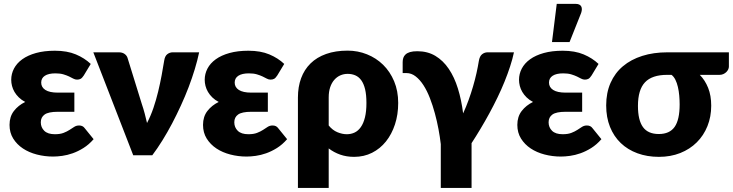

<svg xmlns="http://www.w3.org/2000/svg" viewBox="-20 -782 3691 967"><path d="M451.5 -81Q427.5 -53.5 400.2 -36.5Q373 -19.5 346 -10Q319 -0.5 293.5 3Q268 6.5 247.5 6.5Q205 6.5 165.5 -3.8Q126 -14 95.5 -34.2Q65 -54.5 46.5 -84.2Q28 -114 28 -153Q28 -194.5 50 -223Q72 -251.5 107 -268.5Q88 -278.5 74.8 -291.5Q61.5 -304.5 53 -319Q44.5 -333.5 40.5 -349.2Q36.5 -365 36.5 -380Q36.5 -410 50.5 -436.8Q64.5 -463.5 92.2 -483.5Q120 -503.5 161.2 -515Q202.5 -526.5 256.5 -526.5Q318 -526.5 362 -508Q406 -489.5 437 -460L402 -402Q393.5 -389 386 -385Q378.5 -381 368 -381Q358.5 -381 349.2 -386Q340 -391 328 -396.8Q316 -402.5 299.5 -407.5Q283 -412.5 259 -412.5Q224.5 -412.5 206 -400.5Q187.5 -388.5 187.5 -366Q187.5 -342.5 208.5 -329Q229.5 -315.5 271 -315.5H354.5V-219H271Q224 -219 204.8 -205.2Q185.5 -191.5 185.5 -166Q185.5 -140.5 203 -123.2Q220.5 -106 256.5 -106Q283 -106 300.2 -112.8Q317.5 -119.5 330.2 -127.8Q343 -136 353.8 -143Q364.5 -150 378.5 -150Q397 -150 406.5 -136.5Z M983 -518.5Q974.5 -478 961 -433.5Q947.5 -389 930 -343Q912.5 -297 891.2 -250.8Q870 -204.5 846.8 -160.2Q823.5 -116 798.2 -75.2Q773 -34.5 747 0H651L450 -518.5H579Q595.5 -518.5 606.8 -510.8Q618 -503 622 -491.5L694 -259Q702.5 -234 708.8 -210.2Q715 -186.5 720.5 -162.5Q739 -198 752.8 -238.5Q766.5 -279 776.5 -320.5Q786.5 -362 794 -402.2Q801.5 -442.5 807 -477Q810.5 -500 822.8 -509.2Q835 -518.5 850 -518.5Z M1426 -81Q1402 -53.5 1374.8 -36.5Q1347.5 -19.5 1320.5 -10Q1293.5 -0.5 1268 3Q1242.5 6.5 1222 6.5Q1179.5 6.5 1140 -3.8Q1100.5 -14 1070 -34.2Q1039.5 -54.5 1021 -84.2Q1002.5 -114 1002.5 -153Q1002.5 -194.5 1024.5 -223Q1046.5 -251.5 1081.5 -268.5Q1062.5 -278.5 1049.2 -291.5Q1036 -304.5 1027.5 -319Q1019 -333.5 1015 -349.2Q1011 -365 1011 -380Q1011 -410 1025 -436.8Q1039 -463.5 1066.8 -483.5Q1094.5 -503.5 1135.8 -515Q1177 -526.5 1231 -526.5Q1292.5 -526.5 1336.5 -508Q1380.5 -489.5 1411.5 -460L1376.5 -402Q1368 -389 1360.5 -385Q1353 -381 1342.5 -381Q1333 -381 1323.8 -386Q1314.5 -391 1302.5 -396.8Q1290.5 -402.5 1274 -407.5Q1257.5 -412.5 1233.5 -412.5Q1199 -412.5 1180.5 -400.5Q1162 -388.5 1162 -366Q1162 -342.5 1183 -329Q1204 -315.5 1245.5 -315.5H1329V-219H1245.5Q1198.5 -219 1179.2 -205.2Q1160 -191.5 1160 -166Q1160 -140.5 1177.5 -123.2Q1195 -106 1231 -106Q1257.5 -106 1274.8 -112.8Q1292 -119.5 1304.8 -127.8Q1317.5 -136 1328.2 -143Q1339 -150 1353 -150Q1371.5 -150 1381 -136.5Z M1635.5 -150Q1655 -126 1679.5 -116Q1704 -106 1726.5 -106Q1748 -106 1766 -114.5Q1784 -123 1797.2 -141.8Q1810.5 -160.5 1818 -190.5Q1825.5 -220.5 1825.5 -263.5Q1825.5 -304.5 1818.8 -332.5Q1812 -360.5 1799.5 -377.8Q1787 -395 1769.5 -402.5Q1752 -410 1731 -410Q1711.5 -410 1694.2 -402.5Q1677 -395 1663.8 -380Q1650.5 -365 1643 -342.8Q1635.5 -320.5 1635.5 -291ZM1480.5 -291Q1480.5 -344.5 1496.5 -388Q1512.5 -431.5 1544 -462.5Q1575.5 -493.5 1622.5 -510.2Q1669.5 -527 1731 -527Q1782 -527 1828.2 -508.5Q1874.5 -490 1909.5 -455.8Q1944.5 -421.5 1965 -372.8Q1985.5 -324 1985.5 -263.5Q1985.5 -205 1969.2 -155.5Q1953 -106 1923.8 -69.5Q1894.5 -33 1853.8 -12.5Q1813 8 1763.5 8Q1725.5 8 1693.5 -3.2Q1661.5 -14.5 1635.5 -34.5V164.5H1480.5Z M2568.5 -518.5Q2561.5 -485 2549.2 -447.5Q2537 -410 2521 -370.5Q2505 -331 2485.5 -290.8Q2466 -250.5 2444.5 -211Q2423 -171.5 2400.2 -133.5Q2377.5 -95.5 2355 -61V164.5H2200V-56Q2196 -91 2188.5 -131.2Q2181 -171.5 2170.2 -211.2Q2159.5 -251 2145.2 -287.8Q2131 -324.5 2113 -352.5Q2095 -380.5 2073.5 -397.2Q2052 -414 2027 -414H2008V-469Q2008 -480.5 2011.2 -490.5Q2014.5 -500.5 2022.8 -508Q2031 -515.5 2045.2 -519.8Q2059.5 -524 2082 -524Q2133.5 -524 2172.8 -500.5Q2212 -477 2240.2 -435.2Q2268.5 -393.5 2286.2 -336.2Q2304 -279 2312.5 -211Q2327.5 -243.5 2340 -278Q2352.5 -312.5 2362.5 -346.8Q2372.5 -381 2379.8 -413.5Q2387 -446 2391.5 -474Q2395.5 -499 2408 -508.8Q2420.5 -518.5 2435.5 -518.5Z M3009 -81Q2985 -53.5 2957.8 -36.5Q2930.5 -19.5 2903.5 -10Q2876.5 -0.5 2851 3Q2825.5 6.5 2805 6.5Q2762.5 6.5 2723 -3.8Q2683.5 -14 2653 -34.2Q2622.5 -54.5 2604 -84.2Q2585.5 -114 2585.5 -153Q2585.5 -194.5 2607.5 -223Q2629.5 -251.5 2664.5 -268.5Q2645.5 -278.5 2632.2 -291.5Q2619 -304.5 2610.5 -319Q2602 -333.5 2598 -349.2Q2594 -365 2594 -380Q2594 -410 2608 -436.8Q2622 -463.5 2649.8 -483.5Q2677.5 -503.5 2718.8 -515Q2760 -526.5 2814 -526.5Q2875.5 -526.5 2919.5 -508Q2963.5 -489.5 2994.5 -460L2959.5 -402Q2951 -389 2943.5 -385Q2936 -381 2925.5 -381Q2916 -381 2906.8 -386Q2897.5 -391 2885.5 -396.8Q2873.5 -402.5 2857 -407.5Q2840.5 -412.5 2816.5 -412.5Q2782 -412.5 2763.5 -400.5Q2745 -388.5 2745 -366Q2745 -342.5 2766 -329Q2787 -315.5 2828.5 -315.5H2912V-219H2828.5Q2781.5 -219 2762.2 -205.2Q2743 -191.5 2743 -166Q2743 -140.5 2760.5 -123.2Q2778 -106 2814 -106Q2840.5 -106 2857.8 -112.8Q2875 -119.5 2887.8 -127.8Q2900.5 -136 2911.2 -143Q2922 -150 2936 -150Q2954.5 -150 2964 -136.5ZM2760 -570 2784 -762.5H2879Q2900 -762.5 2907 -750.2Q2914 -738 2907 -717L2848.5 -570Z M3340 -405Q3264 -405 3228.5 -367.5Q3193 -330 3193 -248.5Q3193 -177 3218.2 -142Q3243.5 -107 3298 -107Q3352.5 -107 3377.8 -143Q3403 -179 3403 -256Q3403 -277.5 3401 -300.5Q3399 -323.5 3394.2 -344Q3389.5 -364.5 3381.5 -380.5Q3373.5 -396.5 3362 -405ZM3651 -518.5V-446.5Q3651 -440 3647.8 -432.8Q3644.5 -425.5 3638.2 -419.2Q3632 -413 3623.2 -409Q3614.5 -405 3604 -405H3504.5Q3531 -378 3546.5 -339.5Q3562 -301 3562 -249.5Q3562 -194 3543 -146.8Q3524 -99.5 3489.2 -65Q3454.5 -30.5 3406 -11.2Q3357.5 8 3298.5 8Q3239.5 8 3190.5 -10Q3141.5 -28 3106.5 -61.5Q3071.5 -95 3052.2 -143Q3033 -191 3033 -251Q3033 -314.5 3055 -364.5Q3077 -414.5 3117.5 -448.5Q3158 -482.5 3214.8 -500.5Q3271.5 -518.5 3341 -518.5Z"/></svg>

Font: Lato 2
Style: Regular
Weight: 900
Designer: Lukasz Dziedzic with Adam Twardoch and Botio Nikoltchev
Foundry: tyPoland Lukasz Dziedzic
Version: Version 2.015; 2015-08-06; http://www.latofonts.com/